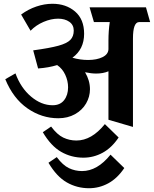

<svg xmlns="http://www.w3.org/2000/svg" viewBox="-20 -619 816 1018"><path d="M718 -502Q685 -502 685 -415V54L555 16V-241Q527 -229 490 -229Q464 -229 431 -236Q457 -192 457 -146Q457 -106 436.5 -70.5Q416 -35 377.5 -13.5Q339 8 289 8Q201 8 125.5 -44.5Q50 -97 8 -199L62 -230Q90 -153 144.5 -107Q199 -61 259 -61Q299 -61 320 -88Q341 -115 341 -156Q341 -190 326 -222.5Q311 -255 283 -274Q238 -260 182 -256L156 -352Q244 -364 289.5 -376.5Q335 -389 353 -407.5Q371 -426 371 -457Q371 -487 347.5 -503.5Q324 -520 288 -520Q251 -520 211 -503Q171 -486 142 -456L92 -542Q130 -570 173 -584.5Q216 -599 258 -599Q330 -599 378 -558Q426 -517 426 -440Q426 -358 364 -313Q405 -301 447 -301Q493 -301 523.5 -316Q554 -331 555 -358V-404Q555 -455 562 -502H478L455 -580H754L776 -502ZM207 82 251 52Q283 95 315.5 110.5Q348 126 385 126Q466 126 536 39L609 110Q572 165 524 191Q476 217 422 217Q358 217 304 186Q250 155 207 82ZM566 201 639 272Q602 327 554 353Q506 379 452 379Q388 379 334 348Q280 317 237 244L281 214Q313 257 345.5 272.5Q378 288 415 288Q496 288 566 201Z"/></svg>

Font: Sumana
Style: Bold
Weight: 700
Designer: Cyreal, Alexei Vanyashin (Devanagari), Olga Karpushina (Latin)
Foundry: Cyreal
Version: Version 1.015;PS 001.015;hotconv 1.0.70;makeotf.lib2.5.58329